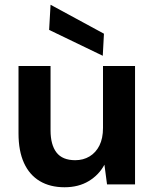

<svg xmlns="http://www.w3.org/2000/svg" viewBox="-20 -777 655 809"><path d="M252 12Q191 12 147.5 -14Q104 -40 81 -90.5Q58 -141 58 -215V-499H193V-228Q193 -167 218 -134.5Q243 -102 297 -102Q331 -102 357.5 -118Q384 -134 399 -164Q414 -194 414 -238V-499H549V0H431L420 -83Q397 -40 354 -14Q311 12 252 12ZM413 -542 187 -651 193 -757 418 -635Z"/></svg>

Font: DM Sans 20pt
Style: Bold
Weight: 700
Version: Version 4.004;gftools[0.9.30]